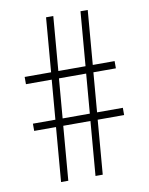

<svg xmlns="http://www.w3.org/2000/svg" viewBox="-84 -801 667 862"><g transform="rotate(-10 250.0 -370.0)"><path d="M124 0 144.5 -247H45V-280H147.5L162.5 -460H45V-493H165.5L186 -740H219L198.5 -493H322.5L343 -740H376L355.5 -493H455V-460H352.5L337.5 -280H455V-247H334.5L314 0H281L301.5 -247H177.5L157 0ZM180.5 -280H304.5L319.5 -460H195.5Z"/></g></svg>

Font: Encode Sans Cnd Th
Style: Regular
Weight: 100
Width: 3
Designer: Multiple Designers
Foundry: Impallari Type
Version: Version 3.002; ttfautohint (v1.8.3) -l 8 -r 50 -G 200 -x 14 